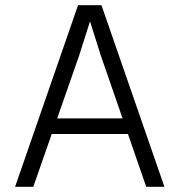

<svg xmlns="http://www.w3.org/2000/svg" viewBox="-20 -718 690 738"><path d="M141 -203V-263H513V-203ZM280 -698H370L612 0H542L367 -506L326 -636L284 -504L108 0H38Z"/></svg>

Font: Azeret Mono Thin ExtraLight
Style: Regular
Weight: 250
Version: Version 1.002